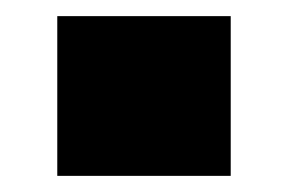

<svg xmlns="http://www.w3.org/2000/svg" viewBox="-20 -218 357 238"><path d="M51 0V-198H266V0Z"/></svg>

Font: Nunito Sans 7pt Black
Style: Regular
Weight: 900
Designer: Vernon Adams
Foundry: Vernon Adams
Version: Version 3.101;gftools[0.9.27]